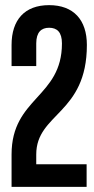

<svg xmlns="http://www.w3.org/2000/svg" viewBox="-20 -727 366 747"><path d="M171 -707C76 -707 25 -650 25 -552V-470H121V-558C121 -602 141 -619 171 -619C202 -619 221 -602 221 -558C221 -347 25 -348 25 -126V0H317V-88H121V-126C121 -287 318 -283 318 -552C318 -650 266 -707 171 -707Z"/></svg>

Font: Modon Arabic
Style: Bold
Weight: 700
Designer: Ahmedzaza
Foundry: Ahmedzaza
Version: Version 2.010